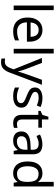

<svg xmlns="http://www.w3.org/2000/svg" viewBox="1283 -2083 1040 3646"><g transform="rotate(90 1803.0 -260.0)"><path d="M173 0H85V-760H173Z M550 -546Q619 -546 668.5 -516Q718 -486 744.5 -431.5Q771 -377 771 -304V-251H404Q406 -160 450.5 -112.5Q495 -65 575 -65Q626 -65 665.5 -74.5Q705 -84 747 -102V-25Q706 -7 666 1.5Q626 10 571 10Q495 10 436.5 -21Q378 -52 345.5 -113.5Q313 -175 313 -264Q313 -352 342.5 -415Q372 -478 425.5 -512Q479 -546 550 -546ZM549 -474Q486 -474 449.5 -433.5Q413 -393 406 -321H679Q678 -389 647 -431.5Q616 -474 549 -474Z M995 0H907V-760H995Z M1081 -536H1175L1291 -231Q1306 -191 1318 -154.5Q1330 -118 1336 -85H1340Q1346 -110 1359 -150.5Q1372 -191 1386 -232L1495 -536H1590L1359 74Q1331 150 1286.5 195Q1242 240 1164 240Q1140 240 1122 237.5Q1104 235 1091 232V162Q1102 164 1117.5 166Q1133 168 1150 168Q1196 168 1224.5 142Q1253 116 1269 73L1297 2Z M2024 -148Q2024 -70 1966 -30Q1908 10 1810 10Q1754 10 1713.5 1Q1673 -8 1642 -24V-104Q1674 -88 1719.5 -74.5Q1765 -61 1812 -61Q1879 -61 1909 -82.5Q1939 -104 1939 -140Q1939 -160 1928 -176Q1917 -192 1888.5 -208Q1860 -224 1807 -244Q1755 -264 1718 -284Q1681 -304 1661 -332Q1641 -360 1641 -404Q1641 -472 1696.5 -509Q1752 -546 1842 -546Q1891 -546 1933.5 -536.5Q1976 -527 2013 -510L1983 -440Q1949 -454 1912 -464Q1875 -474 1836 -474Q1782 -474 1753.5 -456.5Q1725 -439 1725 -409Q1725 -387 1738 -371.5Q1751 -356 1781.5 -341.5Q1812 -327 1863 -307Q1914 -288 1950 -268Q1986 -248 2005 -219.5Q2024 -191 2024 -148Z M2333 -62Q2353 -62 2374 -65.5Q2395 -69 2408 -73V-6Q2394 1 2368 5.5Q2342 10 2318 10Q2276 10 2240.5 -4.5Q2205 -19 2183 -55Q2161 -91 2161 -156V-468H2085V-510L2162 -545L2197 -659H2249V-536H2404V-468H2249V-158Q2249 -109 2272.5 -85.5Q2296 -62 2333 -62Z M2718 -545Q2816 -545 2863 -502Q2910 -459 2910 -365V0H2846L2829 -76H2825Q2790 -32 2751.5 -11Q2713 10 2645 10Q2572 10 2524 -28.5Q2476 -67 2476 -149Q2476 -229 2539 -272.5Q2602 -316 2733 -320L2824 -323V-355Q2824 -422 2795 -448Q2766 -474 2713 -474Q2671 -474 2633 -461.5Q2595 -449 2562 -433L2535 -499Q2570 -518 2618 -531.5Q2666 -545 2718 -545ZM2744 -259Q2644 -255 2605.5 -227Q2567 -199 2567 -148Q2567 -103 2594.5 -82Q2622 -61 2665 -61Q2733 -61 2778 -98.5Q2823 -136 2823 -214V-262Z M3266 10Q3166 10 3106 -59.5Q3046 -129 3046 -267Q3046 -405 3106.5 -475.5Q3167 -546 3267 -546Q3329 -546 3368.5 -523Q3408 -500 3433 -467H3439Q3438 -480 3435.5 -505.5Q3433 -531 3433 -546V-760H3521V0H3450L3437 -72H3433Q3409 -38 3369 -14Q3329 10 3266 10ZM3280 -63Q3365 -63 3399.5 -109.5Q3434 -156 3434 -250V-266Q3434 -366 3401 -419.5Q3368 -473 3279 -473Q3208 -473 3172.5 -416.5Q3137 -360 3137 -265Q3137 -169 3172.5 -116Q3208 -63 3280 -63Z"/></g></svg>

Font: Noto Sans Javanese
Style: Regular
Weight: 400
Designer: Monotype Design Team
Foundry: Monotype Imaging Inc.
Version: Version 2.004